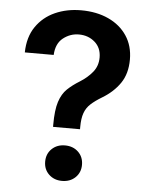

<svg xmlns="http://www.w3.org/2000/svg" viewBox="-53 -781 650 834"><g transform="rotate(5 272.0 -364.0)"><path d="M189.5 -222.2V-231.9Q189.5 -295.9 201.2 -331.8Q212.9 -367.7 234.9 -388.7Q256.8 -409.7 288.6 -429.2Q320.8 -449.2 342.8 -476.1Q364.7 -502.9 364.7 -540Q364.7 -582 336.2 -606.9Q307.6 -631.8 266.6 -631.8Q229 -631.8 198.2 -607.7Q167.5 -583.5 165 -533.7H39.1Q40.5 -601.1 71.5 -646.2Q102.5 -691.4 153.8 -714.4Q205.1 -737.3 267.1 -737.3Q335 -737.3 386.7 -713.4Q438.5 -689.5 467.5 -645.8Q496.6 -602.1 496.6 -542.5Q496.6 -481 468 -439.2Q439.5 -397.5 390.6 -368.2Q361.3 -350.6 342.8 -333.7Q324.2 -316.9 315.7 -293.2Q307.1 -269.5 307.1 -231.9V-222.2ZM248.5 8.3Q213.9 8.3 191.2 -13.4Q168.5 -35.2 168.5 -68.8Q168.5 -103 191.2 -124.8Q213.9 -146.5 248.5 -146.5Q283.7 -146.5 306.4 -124.8Q329.1 -103 329.1 -68.8Q329.1 -35.2 306.4 -13.4Q283.7 8.3 248.5 8.3Z"/></g></svg>

Font: Inter Semi Bold
Style: Regular
Weight: 600
Designer: Rasmus Andersson
Foundry: rsms
Version: Version 4.000;git-e0f93cc